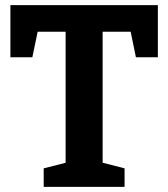

<svg xmlns="http://www.w3.org/2000/svg" viewBox="-20 -724 652 744"><path d="M149.3 0V-71.7L260 -99.7L234.3 -63.7V-623.3L263.3 -601H99.7L131.7 -628.7L105.3 -502H20.3V-704H591.7V-502H506.7L481.7 -623.3L512.3 -601H348.7L377.7 -623.3V-63.7L353.3 -99.7L462.7 -71.7V0Z"/></svg>

Font: Bitter Thin
Style: Regular
Weight: 100
Designer: Sol Matas, and Bitter project Authors
Foundry: Sol Matas
Version: Version 2.002